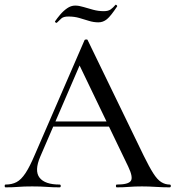

<svg xmlns="http://www.w3.org/2000/svg" viewBox="-25 -805 754 825"><path d="M187 -261 199 -283H471L478 -261ZM704 -12Q709 -12 709 -6Q709 0 704 0Q675 0 644.5 -2Q614 -4 585 -4Q553 -4 529.5 -2Q506 0 477 0Q473 0 473 -6Q473 -12 477 -12Q526 -12 537 -27.5Q548 -43 526 -89L311 -536L343 -584L148 -132Q122 -71 145 -41.5Q168 -12 231 -12Q236 -12 236 -6Q236 0 231 0Q201 0 176 -2Q151 -4 113 -4Q76 -4 53.5 -2Q31 0 -1 0Q-5 0 -5 -6Q-5 -12 -1 -12Q26 -12 46 -22.5Q66 -33 84.5 -61Q103 -89 125 -141L338 -632Q339 -635 345 -635.5Q351 -636 352 -632L592 -137Q616 -88 633.5 -60.5Q651 -33 668 -22.5Q685 -12 704 -12ZM421 -757Q440 -757 450.5 -764.5Q461 -772 471 -784Q473 -786 476.5 -782.5Q480 -779 478 -777Q451 -736 434.5 -722.5Q418 -709 398 -709Q377 -709 356.5 -715.5Q336 -722 315 -728Q294 -734 269 -734Q248 -734 239 -726Q230 -718 219 -707Q217 -706 213.5 -708.5Q210 -711 212 -714Q220 -726 233.5 -742Q247 -758 263.5 -769.5Q280 -781 298 -781Q314 -781 333.5 -775Q353 -769 375.5 -763Q398 -757 421 -757Z"/></svg>

Font: Cormorant Infant Light Medium
Style: Regular
Weight: 500
Version: Version 4.001